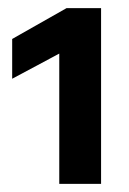

<svg xmlns="http://www.w3.org/2000/svg" viewBox="-20 -845 319 473"><path d="M10 -651V-749L144 -825H229V-392H126V-713Z"/></svg>

Font: Hind Variable Light
Style: Regular
Weight: 300
Designer: Manushi Parikh, Satya Rajpurohit
Foundry: Indian Type Foundry
Version: Version 3.000